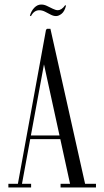

<svg xmlns="http://www.w3.org/2000/svg" viewBox="-20 -826 460 846"><path d="M165.1 -582.2 186.9 -699H202.2L358.5 0H292.2ZM183.5 -699 197.8 -672.8 73.9 0H55.9ZM352.1 -16H402.9V0H356.8ZM246.9 -16H293V0H246.9ZM67.9 -16H117.1V0H67.9ZM16.9 -16H65L61.5 0H16.9ZM102.5 -229H271.1L270 -213H100.5ZM270.9 -801Q264.5 -775.8 251.6 -765.5Q238.8 -755.2 226.9 -755.2Q215.2 -755.2 202.9 -761.8Q190.5 -768.4 178.2 -774.6Q165.9 -780.9 152.8 -780.9Q141.8 -780.9 132.5 -774.5Q123.2 -768.1 116.4 -754.9L111.8 -757.1Q117.9 -778.2 131.1 -791.9Q144.4 -805.5 160.2 -805.9Q172.5 -806.6 185.9 -800.4Q199.2 -794.1 212.2 -787.6Q225.2 -781 235.2 -781Q242.6 -781 251.1 -786.5Q259.6 -792 267.2 -803.2Z"/></svg>

Font: Emberly Black
Style: Regular
Weight: 900
Designer: Rajesh Rajput
Foundry: Rajesh Rajput
Version: Version 1.000